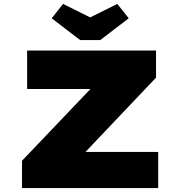

<svg xmlns="http://www.w3.org/2000/svg" viewBox="-20 -957 921 977"><path d="M92 0V-139L544 -613L655 -504H118V-700H774V-562L323 -87L212 -184H785V0ZM388 -753 243 -864 301 -937 454 -861H424L577 -937L635 -864L490 -753Z"/></svg>

Font: Lexend Tera Black
Style: Regular
Weight: 900
Version: Version 1.007